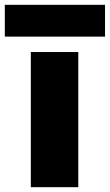

<svg xmlns="http://www.w3.org/2000/svg" viewBox="-53 -777 456 797"><path d="M-33 -625H383V-757H-33ZM75 0H272V-561H75Z"/></svg>

Font: Poppins STUK1
Style: Regular
Weight: 400
Designer: Jonny Pinhorn (original), Sammy Jo Hughes (modified version)
Foundry: Type Mafia
Version: Version 1.002;hotconv 1.0.109;makeotfexe 2.5.65596